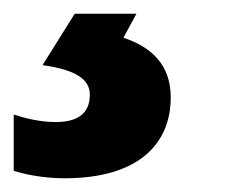

<svg xmlns="http://www.w3.org/2000/svg" viewBox="-121 -20 346 280"><path d="M-27 240C82 240 128 189 128 122C128 73 98 48 59 35L78 0H-12L-59 75C-8 82 10 97 10 118C10 145 -7 158 -40 158C-63 158 -86 152 -101 147V229C-86 234 -58 240 -27 240Z"/></svg>

Font: BC Sans
Style: Bold Italic
Weight: 700
Italic angle: -12°
Designer: Monotype Design Team
Province of B.C.
Foundry: Monotype Imaging Inc.
Version: Version 2.000;GOOG;noto-source:20170915:90ef993387c0